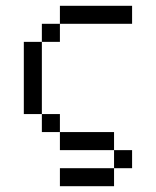

<svg xmlns="http://www.w3.org/2000/svg" viewBox="-20 -520 540 665"><path d="M437.5 62.5V0H375V62.5H187.5V125H375V62.5ZM437.5 -437.5V-500H187.5V-437.5H125V-375H62.5Q62.5 -375 62.5 -125H125V-62.5H187.5V0H375V-62.5H187.5V-125H125Q125 -125 125 -375H187.5V-437.5Z"/></svg>

Font: BFUnifontExMono
Style: Regular
Weight: 500
Version: Version 15.0.06